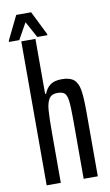

<svg xmlns="http://www.w3.org/2000/svg" viewBox="-120 -928 557 976"><g transform="rotate(-10 158.5 -440.0)"><path d="M39 -743H112V-459H117Q128 -488 149 -503Q170 -518 208 -518Q249 -518 269.5 -501Q290 -484 296.5 -446.5Q303 -409 303 -334V0H230V-305Q230 -374 226 -403.5Q222 -433 210.5 -443Q199 -453 173 -453Q144 -453 131 -433Q118 -413 115 -374.5Q112 -336 112 -253V0H39ZM-23 -751V-757L37 -880H114L175 -757V-751H123L77 -835L30 -751Z"/></g></svg>

Font: Saira Ultra Condensed Medium
Style: Regular
Weight: 500
Width: 1
Designer: Hector Gatti with collaboration of the Omnibus-Type team
Foundry: Omnibus-Type
Version: Version 1.001; ttfautohint (v1.8)